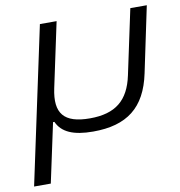

<svg xmlns="http://www.w3.org/2000/svg" viewBox="-79 -573 795 849"><g transform="rotate(-10 318.0 -148.5)"><path d="M6 203H81L138 -63H144C166 -14 217 9 306 9C458 9 543 -56 574 -205L636 -500H562L500 -209C477 -100 417 -51 302 -51C185 -51 146 -100 169 -209L231 -500H156Z"/></g></svg>

Font: LT Wave Light
Style: Italic
Weight: 300
Designer: Daniel Lyons
Version: Version 2.5 (Glyphs App)